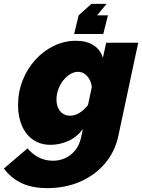

<svg xmlns="http://www.w3.org/2000/svg" viewBox="-85 -746 732 989"><path d="M159 223Q80 223 25.5 197Q-29 171 -65 122L57 18Q78 45 112 63.5Q146 82 188 82Q220 82 250 69Q280 56 303 27.5Q326 -1 335 -48L342 -82Q313 -41 268 -20.5Q223 0 176 0Q123 0 85 -26.5Q47 -53 27.5 -99.5Q8 -146 8 -204Q8 -273 32 -333Q56 -393 97.5 -438.5Q139 -484 193 -510Q247 -536 307 -536Q360 -536 396 -513.5Q432 -491 445 -448L462 -526H627L525 -48Q508 34 456.5 95Q405 156 328.5 189.5Q252 223 159 223ZM277 -150Q289 -150 300 -153.5Q311 -157 322.5 -163.5Q334 -170 345 -180.5Q356 -191 368 -204L388 -298Q385 -322 374.5 -339.5Q364 -357 349.5 -366.5Q335 -376 317 -376Q296 -376 276.5 -364Q257 -352 241 -332Q225 -312 215.5 -286.5Q206 -261 206 -233Q206 -209 214.5 -190Q223 -171 239 -160.5Q255 -150 277 -150ZM464 -726 415 -667H471L447 -571H297L320 -667L386 -726Z"/></svg>

Font: Raleway Thin Black
Style: Italic
Weight: 900
Italic angle: -12°
Version: Version 4.026